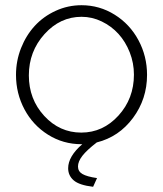

<svg xmlns="http://www.w3.org/2000/svg" viewBox="-20 -549 632 744"><path d="M355 2.9Q316.4 32.7 299.3 54.7Q282.2 76.7 282.2 96.2Q282.2 115.2 299.3 125.2Q316.4 135.3 356 141.1L340.8 174.8Q287.1 168.5 265.6 149.9Q244.1 131.3 244.1 103Q244.1 57.1 298.8 9.8H295.9Q224.6 9.8 166 -27.1Q107.4 -64 74.7 -125.5Q42 -187 42 -258.8Q42 -313 61.5 -362.5Q81.1 -412.1 114.7 -448.7Q148.4 -485.4 195.8 -507.1Q243.2 -528.8 295.9 -528.8Q365.7 -528.8 424.6 -491.9Q483.4 -455.1 516.6 -393.1Q549.8 -331.1 549.8 -258.8Q549.8 -165.5 495.4 -92Q440.9 -18.6 355 2.9ZM499 -259.8Q499 -304.7 482.7 -346.2Q466.3 -387.7 439 -417.7Q411.6 -447.8 374.3 -465.8Q336.9 -483.9 295.9 -483.9Q212.9 -483.9 152.3 -416.7Q91.8 -349.6 91.8 -256.8Q91.8 -164.6 151.4 -99.9Q210.9 -35.2 294.9 -35.2Q378.9 -35.2 439 -101.1Q499 -167 499 -259.8Z"/></svg>

Font: Rawline Light
Style: Regular
Weight: 300
Designer: Matt McInerney, Pablo Impallari, Rodrigo Fuenzalida
Foundry: Matt McInerney, Pablo Impallari, Rodrigo Fuenzalida
Version: Version 4.020;PS 004.020;hotconv 1.0.88;makeotf.lib2.5.64775